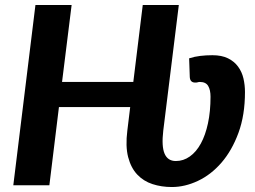

<svg xmlns="http://www.w3.org/2000/svg" viewBox="-20 -745 1025 772"><path d="M636.5 -220Q629 -156.5 641.8 -127Q654.5 -97.5 687 -97.5Q717.5 -97.5 743.2 -115.8Q769 -134 787.5 -167.8Q806 -201.5 816.2 -249.2Q826.5 -297 826.5 -356Q826.5 -383.5 817 -399.5Q807.5 -415.5 783.5 -415.5Q779 -415.5 775.2 -414.2Q771.5 -413 765 -413Q743.5 -413 743 -437L740.5 -510.5Q762 -517.5 785.2 -520.2Q808.5 -523 834 -523Q871.5 -523 896.8 -510.5Q922 -498 937.2 -477.2Q952.5 -456.5 958.8 -429.8Q965 -403 965 -375Q965 -282 938.8 -210.8Q912.5 -139.5 870.5 -91Q828.5 -42.5 776 -17.8Q723.5 7 671 7Q629 7 593 -4.8Q557 -16.5 531.8 -43.2Q506.5 -70 495.2 -113.5Q484 -157 492 -220L503.5 -314.5H217L178.5 0H33.5L122.5 -725H268L229.5 -415.5H516L554 -725H699Z"/></svg>

Font: Lato Heavy
Style: Italic
Weight: 800
Italic angle: -7°
Designer: Lukasz Dziedzic
Foundry: tyPoland Lukasz Dziedzic
Version: Version 2.007; 2014-02-27